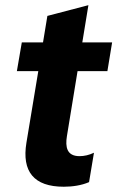

<svg xmlns="http://www.w3.org/2000/svg" viewBox="-20 -708 450 736"><path d="M277.3 -435.4H391.7L409.8 -545.5H295.5L318.9 -688.2L161.6 -647L144.9 -545.5H63.6L44.7 -435.4H126.8L81.3 -160.9C63.2 -50.8 109.4 7.8 224.4 7.8C257.1 7.8 292.6 2.8 321.4 -9.9L340.2 -122.5C321.4 -113.6 302.9 -109.4 284.8 -109.4C235.8 -109.4 229.8 -144.9 236.5 -186.1Z"/></svg>

Font: TID UI
Style: Bold Italic
Weight: 700
Italic angle: -9.39999°
Designer: The TID Project Authors
Foundry: Bakken & Bæck
Version: Version 1.001;hotconv 1.0.109;makeotfexe 2.5.65596